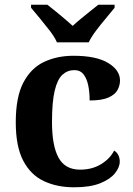

<svg xmlns="http://www.w3.org/2000/svg" viewBox="-20 -786 567 816"><path d="M295 10Q222 10 166 -16.5Q110 -43 78.5 -103.5Q47 -164 47 -266Q47 -374 79.5 -435.5Q112 -497 167.5 -523Q223 -549 292 -549Q389 -549 439.5 -518.5Q490 -488 490 -444Q490 -423 479.5 -403.5Q469 -384 441 -371.5Q413 -359 361 -359Q361 -394 355 -423Q349 -452 335 -470Q321 -488 296 -488Q267 -488 245.5 -468.5Q224 -449 212.5 -401Q201 -353 201 -267Q201 -166 229 -115.5Q257 -65 320 -65Q372 -65 410 -88.5Q448 -112 465 -146Q477 -139 483 -126.5Q489 -114 489 -100Q489 -75 468.5 -49.5Q448 -24 405.5 -7Q363 10 295 10ZM222 -606Q212 -629 191.5 -655.5Q171 -682 149.5 -708Q128 -734 112 -753V-766H181Q202 -750 234.5 -723Q267 -696 289 -676Q304 -690 324 -706.5Q344 -723 364 -739Q384 -755 398 -766H467V-753Q452 -734 430 -708Q408 -682 388 -655.5Q368 -629 357 -606Z"/></svg>

Font: Noto Serif Toto
Style: Bold
Weight: 700
Designer: Monotype Design Team
Foundry: Monotype Imaging Inc.
Version: Version 2.001; ttfautohint (v1.8.4.7-5d5b)